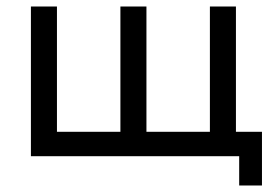

<svg xmlns="http://www.w3.org/2000/svg" viewBox="-20 -480 860 590"><path d="M625 -75V-460H705V-75H785V90H715V0H75V-460H155V-75H350V-460H430V-75Z"/></svg>

Font: Jost
Style: Regular
Weight: 400
Version: Version 3.710